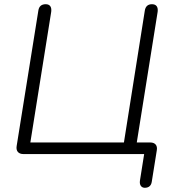

<svg xmlns="http://www.w3.org/2000/svg" viewBox="-20 -731 822 911"><path d="M667 160C685 160 697 151 700 132L724 -18C728 -41 716 -55 693 -55H629L728 -675C731 -699 721 -711 701 -711C681 -711 670 -700 667 -680L568 -55H124L223 -675C226 -699 216 -711 197 -711C177 -711 165 -701 162 -681L59 -38C55 -14 68 0 91 0H664L644 126C641 146 650 160 667 160Z"/></svg>

Font: SN Pro Light
Style: Italic
Weight: 300
Italic angle: -8.99998°
Designer: Tobias Whetton
Foundry: Supernotes
Version: Version 1.001;Glyphs 3.2 (3249)